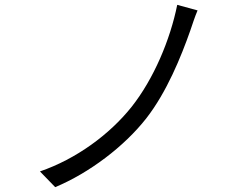

<svg xmlns="http://www.w3.org/2000/svg" viewBox="-20 -760 1040 793"><path d="M796 -717 712 -740C683 -596 615 -434 523 -318C432 -204 294 -103 145 -52L208 13C349 -46 493 -155 584 -271C669 -380 728 -526 766 -634C774 -657 785 -692 796 -717Z"/></svg>

Font: Noto Sans CJK JP DemiLight
Style: Regular
Weight: 350
Designer: Ryoko NISHIZUKA (kana & ideographs); Paul D. Hunt (Latin, Greek & Cyrillic); Wenlong ZHANG (bopomofo); Sandoll Communica
Foundry: Adobe Systems Incorporated
Version: Version 1.004;PS 1.004;hotconv 1.0.82;makeotf.lib2.5.63406